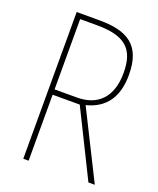

<svg xmlns="http://www.w3.org/2000/svg" viewBox="-134 -796 724 878"><g transform="rotate(20 228.0 -357.0)"><path d="M197 -714H86V0H112V-321H244L403 0H434L270 -328C361 -351 409 -415 409 -525C409 -670 333 -714 197 -714ZM193 -689C327 -689 383 -645 383 -526C383 -402 317 -347 221 -347H112V-689Z"/></g></svg>

Font: Noto Sans Devanagari Condensed Thin
Style: Regular
Weight: 100
Width: 3
Designer: Jelle Bosma - Monotype Design Team
Foundry: Monotype Imaging Inc.
Version: Version 2.004